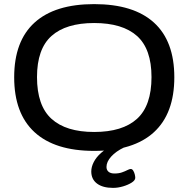

<svg xmlns="http://www.w3.org/2000/svg" viewBox="-20 -727 917 934"><path d="M438 7Q247 7 148 -84Q49 -175 49 -351Q49 -527 148 -617Q247 -707 438 -707Q630 -707 729 -617Q828 -527 828 -351Q828 -175 729 -84Q630 7 438 7ZM438 -85Q576 -85 646.5 -149Q717 -213 717 -352Q717 -489 646.5 -552Q576 -615 438 -615Q301 -615 230.5 -552Q160 -489 160 -352Q160 -213 230.5 -149Q301 -85 438 -85ZM530 187Q480 187 452 166Q424 145 424 107Q424 85 436 61.5Q448 38 471.5 17Q495 -4 529 -17L584 -10Q544 9 521 34.5Q498 60 498 85Q498 100 508 108.5Q518 117 537 117Q558 117 573.5 111.5Q589 106 599.5 100.5Q610 95 616 95Q623 95 628 103Q633 111 635.5 121Q638 131 638 138Q638 150 621 161Q604 172 579 179.5Q554 187 530 187Z"/></svg>

Font: Asap Expanded Medium
Style: Regular
Weight: 500
Width: 7
Designer: Pablo Cosgaya
Foundry: Omnibus-Type
Version: Version 3.001